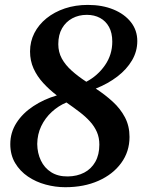

<svg xmlns="http://www.w3.org/2000/svg" viewBox="-20 -772 607 802"><path d="M252.5 10Q211.5 10 170.8 -1Q130 -12 96.8 -34.5Q63.5 -57 43.2 -91Q23 -125 23 -170Q23 -218.5 48.8 -258.8Q74.5 -299 118.8 -328.2Q163 -357.5 217.5 -373.5Q186.5 -397 160.8 -425Q135 -453 120.2 -485.8Q105.5 -518.5 105.5 -557Q105.5 -598.5 123.5 -633.8Q141.5 -669 174.2 -695.5Q207 -722 251 -736.8Q295 -751.5 347 -751.5Q407 -751.5 453.5 -732.5Q500 -713.5 526.8 -679.5Q553.5 -645.5 553.5 -600.5Q553.5 -557.5 531.5 -520Q509.5 -482.5 470.5 -452.5Q431.5 -422.5 380 -402Q419 -376.5 451 -347.2Q483 -318 502 -281.8Q521 -245.5 521 -200Q521 -138.5 486.2 -91Q451.5 -43.5 391.2 -16.8Q331 10 252.5 10ZM340.5 -430.5Q388 -455.5 418.5 -499.5Q449 -543.5 449 -598Q449 -634.5 435.5 -659.2Q422 -684 398 -697Q374 -710 342.5 -710Q309 -710 282 -695.5Q255 -681 239.2 -653.8Q223.5 -626.5 223.5 -587.5Q223.5 -554.5 238.2 -527.5Q253 -500.5 279.5 -476.8Q306 -453 340.5 -430.5ZM263.5 -35Q302 -35.5 331.8 -51Q361.5 -66.5 378.2 -96.2Q395 -126 395 -168Q395 -197 384.8 -220.5Q374.5 -244 356 -264.5Q337.5 -285 312.2 -304.2Q287 -323.5 257.5 -344Q224 -330 196.2 -304.5Q168.5 -279 152.2 -245Q136 -211 135.5 -170.5Q136 -132.5 150.8 -101.5Q165.5 -70.5 194 -52.5Q222.5 -34.5 263.5 -35Z"/></svg>

Font: Merriweather 60pt SemiBold
Style: Italic
Weight: 600
Italic angle: -7.8°
Version: Version 2.101